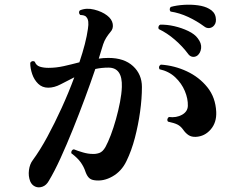

<svg xmlns="http://www.w3.org/2000/svg" viewBox="-20 -800 1040 832"><path d="M111 -14Q102 -37 105.5 -63Q109 -89 122 -106Q153 -148 185 -207Q217 -266 247.5 -333Q278 -400 302 -465Q270 -449 242.5 -434.5Q215 -420 189 -420Q163 -420 145.5 -437Q128 -454 119.5 -479Q111 -504 111 -528Q115 -534 121 -535Q127 -536 131 -532Q137 -516 153 -511Q169 -506 190 -506Q223 -506 256.5 -513.5Q290 -521 324 -530Q353 -616 361 -675Q367 -712 355 -725Q351 -731 343.5 -733Q336 -735 328 -735Q323 -739 322.5 -745Q322 -751 326 -755Q354 -767 388 -758.5Q422 -750 444 -733Q465 -717 468.5 -696.5Q472 -676 459 -662Q448 -649 440 -636Q432 -623 427 -608Q423 -595 418 -579Q413 -563 408 -546Q428 -549 450 -549Q518 -549 556.5 -513.5Q595 -478 595 -423Q595 -373 587 -315.5Q579 -258 564.5 -202.5Q550 -147 528 -102Q507 -58 467.5 -35.5Q428 -13 389 -19Q374 -21 365.5 -29.5Q357 -38 351 -54Q344 -76 330.5 -95.5Q317 -115 289 -136Q288 -142 291 -147Q294 -152 300 -153Q317 -146 339.5 -139.5Q362 -133 381 -133Q395 -132 410 -137Q425 -142 437 -163Q448 -183 460 -214.5Q472 -246 482.5 -283.5Q493 -321 500 -357.5Q507 -394 508 -423Q511 -507 450 -507Q420 -507 393 -501Q373 -442 348 -374.5Q323 -307 296 -240Q269 -173 242.5 -115Q216 -57 192 -17Q181 3 164 9Q147 15 132.5 8.5Q118 2 111 -14ZM829 -207Q810 -206 797 -214.5Q784 -223 773 -239Q763 -253 749.5 -260Q736 -267 708 -273Q704 -278 705.5 -284Q707 -290 712 -293Q744 -289 768.5 -302.5Q793 -316 794 -341Q795 -372 781 -405.5Q767 -439 739.5 -465Q712 -491 671 -500Q665 -513 677 -520Q736 -516 789.5 -491Q843 -466 878.5 -422Q914 -378 917 -315Q919 -269 893 -239Q867 -209 829 -207ZM835 -559Q825 -552 813.5 -554Q802 -556 794 -568Q771 -599 737.5 -628Q704 -657 668 -674Q665 -679 667 -685Q669 -691 674 -693Q703 -694 735.5 -686.5Q768 -679 796 -665.5Q824 -652 837 -634Q854 -612 851.5 -591Q849 -570 835 -559ZM864 -686Q833 -709 795.5 -726.5Q758 -744 719 -750Q715 -755 715.5 -760.5Q716 -766 720 -770Q745 -777 776.5 -779Q808 -781 837.5 -777Q867 -773 886 -762Q910 -749 914.5 -726Q919 -703 908 -690Q900 -680 887.5 -678.5Q875 -677 864 -686Z"/></svg>

Font: Zen Old Mincho Black
Style: Regular
Weight: 900
Designer: Yoshimichi Ohira
Foundry: Positype
Version: Version 1.001